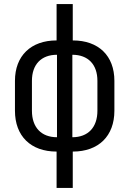

<svg xmlns="http://www.w3.org/2000/svg" viewBox="-20 -750 640 950"><path d="M340 180V0C468 0 546 -77 546 -202V-350C546 -474 468 -550 340 -550V-730H260V-550C133 -550 54 -474 54 -350V-202C54 -77 132 0 260 0V180ZM262 -71C184 -71 138 -120 138 -202V-350C138 -431 184 -479 262 -479ZM338 -479C416 -479 462 -431 462 -350V-202C462 -120 416 -71 338 -71Z"/></svg>

Font: Tekne LDO
Style: Regular
Weight: 400
Monospace: yes
Designer: Alessio Laiso, Mario Rullo, Paolo Rosset
Foundry: Alessio Laiso
Version: Version 1.000;hotconv 1.0.109;makeotfexe 2.5.65596